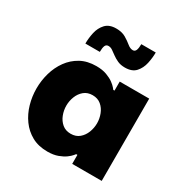

<svg xmlns="http://www.w3.org/2000/svg" viewBox="-179 -919 1028 1071"><g transform="rotate(30 335.0 -383.5)"><path d="M413 -612Q386 -612 366 -621Q346 -630 330.5 -641.5Q315 -653 302 -662Q289 -671 275 -671Q260 -671 254.5 -657.5Q249 -644 249 -618H156Q156 -653 164 -689.5Q172 -726 195.5 -751.5Q219 -777 264 -777Q301 -777 325.5 -762.5Q350 -748 368 -733Q386 -718 403 -718Q417 -718 422.5 -732Q428 -746 428 -771H521Q521 -737 513 -700Q505 -663 482 -637.5Q459 -612 413 -612ZM273 -540Q312 -540 340 -529.5Q368 -519 385.5 -506Q403 -493 411.5 -482.5Q420 -472 420 -472H428V-530H618V0H428V-58H420Q420 -58 411.5 -47.5Q403 -37 385.5 -24Q368 -11 340 -0.5Q312 10 273 10Q215 10 172.5 -13.5Q130 -37 101.5 -76.5Q73 -116 59 -165Q45 -214 45 -265Q45 -316 59 -365Q73 -414 101.5 -453.5Q130 -493 172.5 -516.5Q215 -540 273 -540ZM336 -389Q303 -389 281 -370.5Q259 -352 248 -323.5Q237 -295 237 -265Q237 -235 248 -206.5Q259 -178 281 -159.5Q303 -141 336 -141Q369 -141 391 -159.5Q413 -178 424 -206.5Q435 -235 435 -265Q435 -295 424 -323.5Q413 -352 391 -370.5Q369 -389 336 -389Z"/></g></svg>

Font: Be Vietnam Pro Black
Style: Regular
Weight: 900
Designer: Lam Bao, Tony Le, Vietanh Nguyen
Foundry: Yellow Type Foundry
Version: Version 1.002; ttfautohint (v1.8.3)